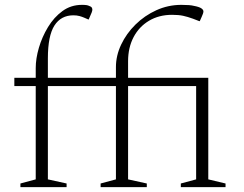

<svg xmlns="http://www.w3.org/2000/svg" viewBox="-20 -770 1002 790"><path d="M64 0V-15L127 -32V-416H39V-450H127V-490Q127 -529 140 -573.5Q153 -618 177.5 -658.5Q202 -699 237 -724.5Q272 -750 317 -750Q329 -750 335.5 -749Q342 -748 346 -746Q355 -743 357.5 -739Q360 -735 360 -730Q360 -726 357 -718L345 -690H343L327 -697Q318 -701 307 -704Q296 -707 282 -707Q231 -707 204 -665Q177 -623 177 -530V-450H457V-494Q457 -541 478.5 -586.5Q500 -632 537.5 -669Q575 -706 623.5 -728Q672 -750 726 -750Q744 -750 757 -749Q770 -748 777 -746Q799 -742 808 -736Q817 -730 817 -723Q817 -716 810 -701L802 -683H800L774 -693Q752 -701 733.5 -705Q715 -709 688 -709Q634 -709 593 -684.5Q552 -660 529.5 -617Q507 -574 507 -518V-450H837V-32L908 -15V0H724V-15L787 -32V-416H507V-32L584 -15V0H394V-15L457 -32V-416H177V-32L254 -15V0Z"/></svg>

Font: Spectral SC ExtraLight
Style: Regular
Weight: 275
Designer: Jean-Baptiste Levee
Foundry: Production Type
Version: Version 2.001